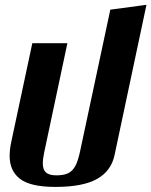

<svg xmlns="http://www.w3.org/2000/svg" viewBox="-20 -752 620 786"><path d="M19.5 -113.3Q19.5 -142.1 26.9 -174.8L112.3 -575.2H255.9L161.1 -128.9Q155.3 -102.1 155.3 -83Q155.3 -57.6 168.2 -45.9Q181.2 -34.2 210.9 -34.2Q241.2 -34.2 259.3 -43Q277.3 -51.8 288.6 -73Q299.8 -94.2 308.1 -133.8L431.6 -712.4L579.6 -732.4L449.2 -118.2Q435.5 -52.2 377.4 -19.5Q319.3 13.2 207 13.2Q105 13.2 62.3 -19.5Q19.5 -52.2 19.5 -113.3Z"/></svg>

Font: Pattaya
Style: Regular
Weight: 400
Designer: Pablo Impallari / Thai characters Designed by Thanarat Vachiruckul and Suppakit Chalermlarp
Foundry: Pablo Impallari
Version: Version 2.001